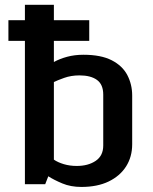

<svg xmlns="http://www.w3.org/2000/svg" viewBox="-20 -758 628 790"><path d="M14.6 -674.8H347.2V-589.8H14.6ZM314.9 11.2Q271 11.2 236.6 -3.2Q202.1 -17.6 178.7 -32.7L166 0H82.5V-738.3H201.7V-502.9Q225.6 -516.1 256.3 -524.4Q287.1 -532.7 323.2 -532.7Q395.5 -532.7 439.7 -510Q483.9 -487.3 503.9 -449Q523.9 -410.6 523.9 -364.7V-164.6Q523.9 -112.8 498.8 -73.2Q473.6 -33.7 427 -11.2Q380.4 11.2 314.9 11.2ZM295.9 -75.2Q342.8 -75.2 373.8 -96.2Q404.8 -117.2 404.8 -159.2V-368.7Q404.8 -410.2 379.2 -429Q353.5 -447.8 307.1 -447.8Q272.5 -447.8 243.9 -437.5Q215.3 -427.2 201.7 -420.4V-101.1Q218.3 -89.8 242.7 -82.5Q267.1 -75.2 295.9 -75.2Z"/></svg>

Font: Monda SemiBold
Style: Regular
Weight: 600
Designer: Vernon Adams
Foundry: Vernon Adams
Version: Version 2.200